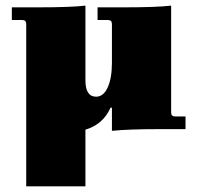

<svg xmlns="http://www.w3.org/2000/svg" viewBox="-20 -458 700 681"><path d="M73 203V-373Q73 -387 59 -387H22V-432H118Q231 -432 283 -438V-173Q283 -115 321 -115Q347 -115 362 -148Q377 -181 377 -236V-373Q377 -387 363 -387H326V-432H422Q535 -432 587 -438V-59Q587 -45 601 -45H638V0H545Q437 0 377 6V-76H372Q346 -17 283 2V203Z"/></svg>

Font: Arapey Black
Style: Regular
Weight: 900
Designer: Eduardo Rodriguez Tunni
Foundry: Eduardo Rodriguez Tunni
Version: Version 4.000